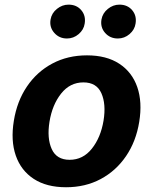

<svg xmlns="http://www.w3.org/2000/svg" viewBox="-20 -789 654 820"><path d="M262.1 10.7Q178.6 10.7 124.1 -25Q69.6 -60.7 47.4 -124.6Q25.2 -188.6 39.1 -273.1Q52.6 -356.9 95.2 -419.7Q137.8 -482.6 203.5 -517.6Q269.2 -552.6 351.6 -552.6Q434.7 -552.6 489.3 -516.9Q544 -481.2 566.2 -417.3Q588.4 -353.3 574.6 -268.5Q561.1 -185 518.3 -122.2Q475.5 -59.3 410 -24.3Q344.5 10.7 262.1 10.7ZM277.3 -106.5Q334.5 -106.5 372.3 -154.1Q410.2 -201.7 422.2 -273.8Q433.6 -344.5 413 -390.8Q392.4 -437.1 336.3 -437.1Q278.8 -437.1 240.9 -389.2Q203.1 -341.3 191.4 -269.2Q180 -198.9 200.8 -152.7Q221.6 -106.5 277.3 -106.5ZM483.3 -624.6Q449.9 -624.6 428.8 -648.6Q407.7 -672.6 413.4 -706Q418.3 -733 440.7 -751.1Q463.1 -769.2 490.1 -769.2Q524.5 -769.2 544.6 -745.4Q564.6 -721.6 558.9 -687.9Q555 -661.9 533.2 -643.3Q511.4 -624.6 483.3 -624.6ZM266 -624.6Q232.6 -624.6 211.5 -649Q190.3 -673.3 196 -706Q200.6 -733 223.2 -751.1Q245.7 -769.2 272.7 -769.2Q307.2 -769.2 327.2 -745.4Q347.3 -721.6 341.6 -687.9Q337.7 -661.9 315.9 -643.3Q294 -624.6 266 -624.6Z"/></svg>

Font: Inter UI
Style: Bold Italic
Weight: 700
Italic angle: 9.39999°
Designer: Rasmus Andersson
Foundry: rsms
Version: 3.2;8d6f07862